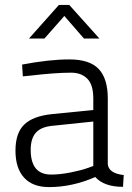

<svg xmlns="http://www.w3.org/2000/svg" viewBox="-20 -752 539 782"><path d="M419 -351V-83Q423 -46 484 -39L481 9Q404 9 368 -31Q274 10 180 10Q113 10 78 -28.5Q43 -67 43 -138.5Q43 -210 78.5 -244.5Q114 -279 190 -287L360 -304V-351Q360 -407 335.5 -431.5Q311 -456 270 -456Q206 -456 104 -444L73 -441L70 -489Q180 -510 262.5 -510Q345 -510 382 -471Q419 -432 419 -351ZM105 -142Q105 -41 188 -41Q224 -41 267 -49.5Q310 -58 335 -67L360 -76V-257L197 -240Q148 -236 126.5 -212Q105 -188 105 -142ZM98 -595 220 -732H262L385 -595H322L242 -687L161 -595Z"/></svg>

Font: Titillium Web
Style: Light
Weight: 300
Version: Version 1.001;PS 57.000;hotconv 1.0.70;makeotf.lib2.5.55311